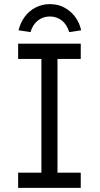

<svg xmlns="http://www.w3.org/2000/svg" viewBox="-20 -912 484 932"><path d="M68 0V-74H181V-626H68V-700H372V-626H259V-74H372V0ZM70 -765Q79 -802 100 -830.5Q121 -859 152.5 -875.5Q184 -892 222 -892Q261 -892 292 -875.5Q323 -859 344.5 -830.5Q366 -802 374 -765L316 -756Q305 -793 280 -812.5Q255 -832 222 -832Q189 -832 164 -812.5Q139 -793 128 -756Z"/></svg>

Font: Our Lexend Light
Style: Regular
Weight: 300
Designer: Bonnie Shaver-Troup, Thomas Jockin
Foundry: Lexend
Version: Version 1.007